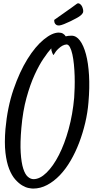

<svg xmlns="http://www.w3.org/2000/svg" viewBox="-20 -943 607 1154"><path d="M511.7 -328.1Q506.8 -266.6 492.2 -204.6Q477.5 -142.6 455.6 -85Q433.6 -27.3 404.3 22.9Q375 73.2 339.4 110.4Q303.7 147.5 263.2 168.9Q222.7 190.4 178.7 190.4Q169.9 190.4 151.9 187Q133.8 183.6 113.3 171.4Q92.8 159.2 71.8 135.7Q50.8 112.3 35.2 72.8Q19.5 33.2 12.7 -25.4Q5.9 -84 12.7 -167Q24.4 -297.9 61 -404.8Q97.7 -511.7 145 -587.9Q192.4 -664.1 243.2 -705.6Q293.9 -747.1 333 -747.1Q348.6 -747.1 358.9 -740.7Q369.1 -734.4 375 -724.6Q381.8 -726.6 390.6 -727.5Q399.4 -728.5 410.2 -728.5Q438.5 -728.5 460.4 -699.2Q482.4 -669.9 496.6 -617.2Q510.7 -564.5 515.1 -490.7Q519.5 -417 511.7 -328.1ZM181.6 133.8Q219.7 133.8 259.8 94.7Q299.8 55.7 334 -11.2Q368.2 -78.1 392.6 -167Q417 -255.9 425.8 -355.5Q427.7 -381.8 428.7 -416Q429.7 -450.2 428.7 -485.4Q427.7 -520.5 424.3 -555.2Q420.9 -589.8 415 -616.2Q409.2 -642.6 400.4 -659.2Q391.6 -675.8 379.9 -675.8Q367.2 -674.8 354.5 -668Q343.8 -662.1 329.6 -648.9Q315.4 -635.7 301.8 -612.3Q298.8 -614.3 297.4 -618.2Q295.9 -622.1 293.9 -626Q292 -629.9 291 -634.8Q289.1 -637.7 289.1 -642.1Q289.1 -646.5 288.1 -652.3Q268.6 -630.9 241.7 -591.3Q214.8 -551.8 188 -493.2Q161.1 -434.6 139.2 -355Q117.2 -275.4 108.4 -173.8Q100.6 -84 104.5 -24.4Q108.4 35.2 119.6 70.3Q130.9 105.5 147.5 119.6Q164.1 133.8 181.6 133.8ZM441.4 -919.9Q450.2 -926.8 460.9 -918.9Q471.7 -911.1 476.6 -895.5Q483.4 -875 477.5 -864.7Q471.7 -854.5 460 -846.7Q454.1 -841.8 438 -833Q421.9 -824.2 402.8 -814.9Q383.8 -805.7 365.2 -798.3Q346.7 -791 336.9 -790Q326.2 -789.1 320.3 -792.5Q314.5 -795.9 311 -800.8Q307.6 -805.7 306.6 -812Q305.7 -818.4 305.7 -823.2Q381.8 -876 412.1 -898.4Q429.7 -911.1 441.4 -919.9Z"/></svg>

Font: Satisfy
Style: Regular
Weight: 400
Designer: Font Diner, Inc
Foundry: Font Diner, Inc
Version: Version 1.000